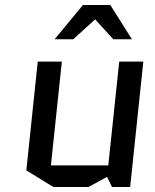

<svg xmlns="http://www.w3.org/2000/svg" viewBox="-20 -748 625 773"><path d="M86 -62 132 -500H229L185 -82H416L460 -500H557L504 5H431L411 -36L336 5H195ZM314 -728H424L511 -590H436L363 -670L275 -590H200Z"/></svg>

Font: Quantico
Style: Italic
Weight: 400
Italic angle: -12°
Designer: Matt Desmond
Foundry: MADtype
Version: Version 2.002